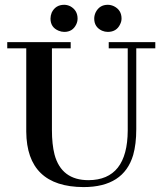

<svg xmlns="http://www.w3.org/2000/svg" viewBox="-20 -759 663 789"><path d="M9.8 -560.5H87.9V-217.8Q89.8 8.8 323.2 9.8Q488.3 9.8 527.3 -122.1Q540 -167 540 -228.5V-560.5H618.2V-585.9H426.8V-560.5H504.9V-222.7Q503.9 -19.5 343.8 -18.6Q232.4 -18.6 204.1 -124Q193.4 -166 193.4 -224.6V-560.5H270.5V-585.9H9.8ZM298.8 -682.6Q298.8 -716.8 268.6 -733.4Q255.9 -739.3 244.1 -739.3Q208 -739.3 192.4 -707Q187.5 -694.3 187.5 -682.6Q187.5 -646.5 220.7 -632.8Q232.4 -627.9 244.1 -627.9Q278.3 -627.9 293 -658.2Q298.8 -669.9 298.8 -682.6ZM479.5 -682.6Q479.5 -717.8 448.2 -733.4Q435.5 -739.3 422.9 -739.3Q388.7 -739.3 373 -708Q367.2 -695.3 367.2 -682.6Q367.2 -647.5 399.4 -632.8Q411.1 -627.9 422.9 -627.9Q459 -627.9 473.6 -659.2Q479.5 -670.9 479.5 -682.6Z"/></svg>

Font: Abhaya Libre SemiBold
Style: Regular
Weight: 600
Designer: Pushpananda Ekanayake, Sol Matas, Pathum Egodawatta
Foundry: Mooniak
Version: Version 1.050 ; ttfautohint (v1.6)